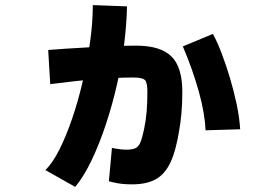

<svg xmlns="http://www.w3.org/2000/svg" viewBox="-20 -681 1040 753"><path d="M498 42Q464 42 440.5 37.5Q417 33 407 30L419 -101Q438 -97 452 -95.5Q466 -94 475 -94Q499 -94 511.5 -100Q524 -106 531 -123.5Q538 -141 545 -174Q552 -208 555 -242Q558 -276 558 -322Q558 -357 548.5 -367Q539 -377 503 -377Q439 -377 357.5 -370.5Q276 -364 177 -351L169 -485Q195 -487 237.5 -490Q280 -493 329.5 -495.5Q379 -498 427 -500Q475 -502 514 -502Q609 -502 652 -460Q695 -418 695 -321Q695 -272 691.5 -235.5Q688 -199 683 -171Q670 -89 648 -43Q626 3 590 22.5Q554 42 498 42ZM275 52 158 -14Q186 -41 212.5 -93.5Q239 -146 262.5 -214.5Q286 -283 304 -360Q322 -437 333 -514.5Q344 -592 344 -661L478 -656Q477 -591 467.5 -512.5Q458 -434 439.5 -352.5Q421 -271 395.5 -194Q370 -117 339.5 -53Q309 11 275 52ZM786 -170Q785 -201 778.5 -239.5Q772 -278 760 -321Q748 -364 732 -409.5Q716 -455 697 -499L815 -548Q832 -517 849 -472.5Q866 -428 881.5 -376.5Q897 -325 908 -273Q919 -221 922 -174Z"/></svg>

Font: Murecho Thin ExtraBold
Style: Regular
Weight: 800
Version: Version 1.010